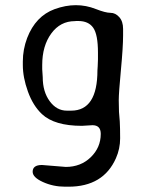

<svg xmlns="http://www.w3.org/2000/svg" viewBox="-20 -492 581 735"><path d="M235.8 -68.4H252.4Q353 -68.4 353 -222.7Q354 -232.4 354 -238.3L355 -264.6V-290.5Q355 -359.9 336.9 -385.7Q318.8 -411.6 279.8 -411.6H271.5L266.6 -411.1Q210.9 -411.1 176.3 -363.8Q141.6 -316.4 141.6 -243.2V-227.1L143.6 -196.3Q143.6 -141.1 170.2 -104.7Q196.8 -68.4 235.8 -68.4ZM67.4 -243.2V-256.8Q67.4 -302.7 84 -346.7Q116.2 -430.2 189 -457Q231 -472.2 270.3 -472.2Q309.6 -472.2 346.7 -457.5Q383.8 -442.9 402.8 -442.9Q421.9 -442.9 436.5 -426.5Q451.2 -410.2 451.2 -381.3V-356.4Q451.2 -312.5 442.9 -224.4Q434.6 -136.2 434.6 -108.4Q434.6 -80.6 435.5 -64L438.5 -27.3Q439.9 -2.4 439.9 37.6Q439.9 77.6 423.8 113.8Q375.5 222.7 242.2 222.7H229Q183.6 222.7 144.3 204.8Q105 187 105 165.5Q105 139.6 140.6 139.6L231.9 147Q289.1 147 327.4 109.9Q365.7 72.8 365.7 20.5Q365.7 -12.7 334 -12.7L293.5 -10.3Q188.5 -10.3 140.6 -55.2Q106.4 -87.4 86.9 -141.4Q67.4 -195.3 67.4 -243.2Z"/></svg>

Font: Averia Libre Light
Style: Regular
Weight: 300
Version: Version 1.002